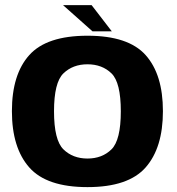

<svg xmlns="http://www.w3.org/2000/svg" viewBox="-20 -742 708 766"><path d="M329 4.5Q492 4.5 561 -74Q630 -152.5 630 -298.5Q630 -445 561 -522.2Q492 -599.5 329 -599.5Q166 -599.5 96.8 -522.2Q27.5 -445 27.5 -298.5Q27.5 -152.5 96.8 -74Q166 4.5 329 4.5ZM329 -109.5Q270.5 -109.5 233 -146.2Q195.5 -183 195.5 -298Q195.5 -413 233 -449.2Q270.5 -485.5 329 -485.5Q387.5 -485.5 424.8 -449.2Q462 -413 462 -298Q462 -183 424.8 -146.2Q387.5 -109.5 329 -109.5ZM349 -617H426L345.5 -721.5H231.5Z"/></svg>

Font: Anybody Thin
Style: Bold
Weight: 700
Version: Version 1.113;gftools[0.9.25]